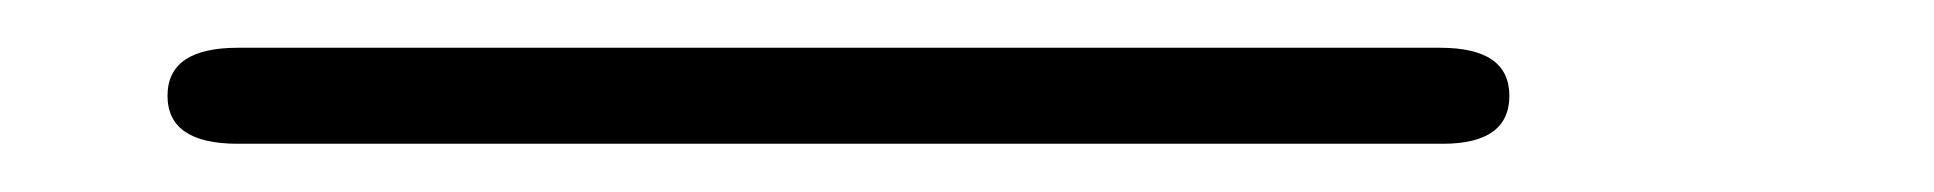

<svg xmlns="http://www.w3.org/2000/svg" viewBox="-20 173 806 80"><path d="M79.1 192.9H580.1Q608.9 192.9 608.9 212.9Q608.9 232.9 581.1 232.9H79.1Q49.8 232.9 49.8 212.9Q49.8 192.9 79.1 192.9Z"/></svg>

Font: CMU Classical Serif
Style: Italic
Weight: 500
Italic angle: -14.04°
Version: Version 0.7.0